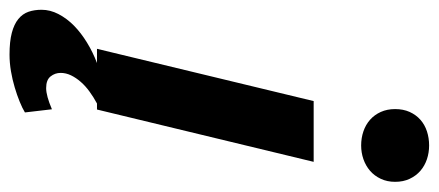

<svg xmlns="http://www.w3.org/2000/svg" viewBox="-324 -442 890 389"><g transform="rotate(90 120.5 -248.0)"><path d="M131.3 -439H254.4L148.4 0H136.2Q123.5 6.8 112.1 15.1Q100.6 23.4 92.3 33Q84 42.5 79.1 52.7Q74.2 63 74.2 73.7Q74.2 85 81.3 94Q88.4 103 105 103Q120.6 103 147.9 91.3L154.3 146Q145.5 151.4 132.3 156.7Q119.1 162.1 103.5 166.7Q87.9 171.4 70.8 174.3Q53.7 177.2 37.1 177.2Q10.7 177.2 -6.8 172.6Q-24.4 168 -34.9 159.4Q-45.4 150.9 -49.6 138.9Q-53.7 127 -53.7 112.3Q-53.7 94.7 -44.9 77.9Q-36.1 61 -21.5 46.6Q-6.8 32.2 12.7 20.3Q32.2 8.3 54.2 0H25.4ZM147.5 -604Q147.5 -620.6 153.3 -633.5Q159.2 -646.5 169.2 -655.3Q179.2 -664.1 192.6 -668.5Q206.1 -672.9 221.2 -672.9Q235.8 -672.9 249 -668.5Q262.2 -664.1 272.5 -655.3Q282.7 -646.5 288.8 -633.5Q294.9 -620.6 294.9 -604Q294.9 -587.9 288.8 -575Q282.7 -562 272.5 -553.2Q262.2 -544.4 249 -539.8Q235.8 -535.2 221.2 -535.2Q206.1 -535.2 192.6 -539.8Q179.2 -544.4 169.2 -553.2Q159.2 -562 153.3 -575Q147.5 -587.9 147.5 -604Z"/></g></svg>

Font: PT Astra Sans
Style: Bold Italic
Weight: 700
Italic angle: -16°
Designer: A.Korolkova, I. Chaeva
Foundry: ParaType Ltd
Version: Version 1.002W